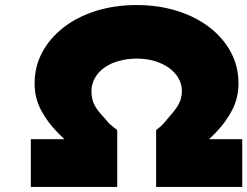

<svg xmlns="http://www.w3.org/2000/svg" viewBox="-20 -740 979 760"><path d="M102 0V-189H342L285 -145Q246 -177 207 -216.5Q168 -256 142.5 -304Q117 -352 117 -410Q117 -477 147.5 -533.5Q178 -590 232.5 -632Q287 -674 360.5 -697Q434 -720 521 -720Q606 -720 679 -697.5Q752 -675 807 -633.5Q862 -592 893 -535Q924 -478 924 -410Q924 -352 898.5 -303.5Q873 -255 834.5 -215.5Q796 -176 756 -145L699 -189H939V0H598V-225Q606 -231 614 -238Q622 -245 630 -254Q638 -263 645 -272Q667 -296 679 -314Q691 -332 695.5 -348Q700 -364 700 -379Q700 -407 686.5 -430.5Q673 -454 648.5 -471.5Q624 -489 591.5 -498.5Q559 -508 521 -508Q483 -508 449.5 -498.5Q416 -489 392 -471.5Q368 -454 355 -430Q342 -406 342 -379Q342 -364 345.5 -347.5Q349 -331 361 -312.5Q373 -294 396 -270Q401 -264 406.5 -257.5Q412 -251 418.5 -245.5Q425 -240 431.5 -235Q438 -230 444 -225V0Z"/></svg>

Font: Lexend Peta Black
Style: Regular
Weight: 900
Version: Version 1.007